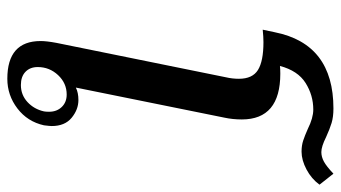

<svg xmlns="http://www.w3.org/2000/svg" viewBox="-223 -697 930 524"><g transform="rotate(90 242.0 -435.0)"><path d="M92 -81Q92 -97 97 -124L191 -587Q195 -604 195 -622Q195 -659 171 -674Q147 -689 95 -689Q81 -689 61 -687L68 -720Q100 -880 276 -880Q299 -880 315.5 -875Q332 -870 354 -860Q380 -847 395 -847Q408 -847 421 -854Q434 -861 454 -880L484 -842Q468 -820 442.5 -806.5Q417 -793 394 -793Q377 -793 363.5 -797.5Q350 -802 332 -810Q302 -825 279 -825Q240 -825 206.5 -804Q173 -783 160 -734Q167 -735 181 -735Q306 -735 306 -630Q306 -605 301 -582L219 -177Q233 -184 253 -184Q279 -184 301.5 -165.5Q324 -147 324 -111Q324 -106 322 -90Q312 -45 276 -17.5Q240 10 195 10Q92 10 92 -81ZM284 -90Q285 -95 285 -104Q285 -125 272 -138.5Q259 -152 238 -152Q207 -152 185 -128.5Q163 -105 163 -73Q163 -52 176 -39.5Q189 -27 212 -27Q239 -27 258.5 -45Q278 -63 284 -90Z"/></g></svg>

Font: Taviraj Medium
Style: Italic
Weight: 500
Italic angle: -12°
Designer: Katatrad Team
Foundry: CadsonDemak
Version: Version 1.001